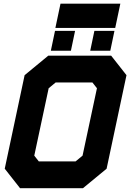

<svg xmlns="http://www.w3.org/2000/svg" viewBox="-20 -994 693 1014"><path d="M86 0 5 -103 110 -597 235 -700H567L648 -597L543 -103L418 0ZM185 -141.5H379L416 -172L492 -528L468 -558.5H274L237 -528L161 -172ZM137.5 -71H398L479.5 -138L569.5 -562.5L517 -629.5H256.5L175 -562.5L85 -138ZM137.5 -71 85 -138 175 -562.5 256.5 -629.5H517L569.5 -562.5L479.5 -138L398 -71ZM456.5 -726 478.5 -831H584.5L562.5 -726ZM248.5 -726 270.5 -831H376.5L354.5 -726ZM311 -773H310.5L312.5 -783H313ZM520 -773H519.5L521.5 -783H522ZM272.5 -846.5 299.5 -974.5H615.5L588.5 -846.5ZM351 -909.5H543H351Z"/></svg>

Font: Tourney Black
Style: Italic
Weight: 900
Italic angle: -12°
Version: Version 1.015